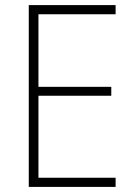

<svg xmlns="http://www.w3.org/2000/svg" viewBox="-20 -734 530 754"><path d="M434 0V-36H131V-358H417V-393H131V-678H434V-714H93V0Z"/></svg>

Font: Noto Sans Myanmar UI SemiCondensed ExtraLight
Style: Regular
Weight: 200
Width: 4
Designer: Monotype Design Team
Foundry: Monotype Imaging Inc.
Version: Version 2.103